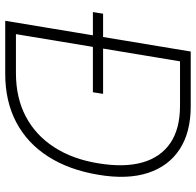

<svg xmlns="http://www.w3.org/2000/svg" viewBox="-28 -740 768 753"><g transform="rotate(90 356.5 -364.0)"><path d="M270 0H86.9L93.8 -42H267.1Q364.3 -42 437.7 -80.8Q511.2 -119.6 558.1 -192.4Q605 -265.1 621.1 -365.7Q637.7 -466.3 617.7 -537.6Q597.7 -608.9 542 -647.2Q486.3 -685.5 395 -685.5H198.7L206.1 -727.5H397Q499.5 -727.5 565.9 -684.1Q632.3 -640.6 658.7 -559.8Q685.1 -479 666 -365.7Q647 -250.5 594.5 -168.5Q542 -86.4 460 -43.2Q377.9 0 270 0ZM228 -727.5 107.4 0H62L182.6 -727.5ZM27.8 -343.8 34.2 -383.8H348.6L342.3 -343.8Z"/></g></svg>

Font: Inter 17pt ExtraLight
Style: Italic
Weight: 250
Italic angle: -9.3988°
Version: Version 4.001;git-66647c0bb